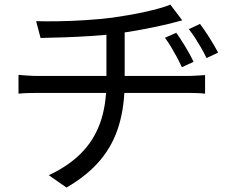

<svg xmlns="http://www.w3.org/2000/svg" viewBox="-20 -776 1040 849"><path d="M759.6 -631Q777.4 -606.1 798.7 -571.1Q820.1 -536.1 836.1 -502.7L784.3 -478.9Q773.1 -503 761.4 -524.7Q749.7 -546.3 737.1 -567.4Q724.6 -588.5 709.2 -609ZM864.4 -670.3Q882.6 -646.4 904.9 -611.1Q927.3 -575.8 944.7 -543.3L893.3 -519.2Q881.8 -543.3 869.3 -564.8Q856.9 -586.2 843.9 -606.6Q830.8 -627 815 -647.2ZM139.7 -682.4Q177.5 -681.2 235.7 -682Q294 -682.8 358 -686.9Q422 -691 475.8 -697.8Q509.7 -702.6 547.1 -709Q584.5 -715.4 620.1 -723.2Q655.8 -731 685.4 -739.4Q714.9 -747.7 733.3 -755.5L785.9 -686Q769.6 -682 755.5 -678.1Q741.4 -674.3 729.9 -671.3Q700.9 -664.5 662.5 -656.3Q624 -648.1 581.6 -640.7Q539.2 -633.4 498.8 -628Q443 -620.6 381.5 -616.7Q320.1 -612.8 262.2 -610.9Q204.2 -609.1 159.4 -608.1ZM195.8 -1.2Q280.9 -41 337.4 -97.2Q393.9 -153.3 422.3 -231.2Q450.6 -309 450.6 -412.3Q450.6 -412.3 450.6 -440.7Q450.6 -469.2 450.6 -519.9Q450.6 -570.7 450.6 -639L531.3 -649.9Q531.3 -626.6 531.3 -595.7Q531.3 -564.9 531.3 -532.8Q531.3 -500.8 531.3 -473.8Q531.3 -446.8 531.3 -430.1Q531.3 -413.5 531.3 -413.5Q531.3 -307.3 505.8 -221.7Q480.3 -136.1 423.9 -68.5Q367.5 -0.9 274 53.4ZM61.8 -444.8Q78.7 -443.5 102.7 -441.8Q126.7 -440.1 149.5 -440.1Q163.1 -440.1 202.1 -440.1Q241.1 -440.1 296.8 -440.1Q352.5 -440.1 415.9 -440.1Q479.3 -440.1 542.9 -440.1Q606.4 -440.1 661.4 -440.1Q716.4 -440.1 755.4 -440.1Q794.3 -440.1 807.5 -440.1Q818.5 -440.1 833 -440.8Q847.6 -441.5 862 -442.3Q876.4 -443.2 886.8 -444.2V-361.8Q870.3 -363.8 849.3 -364.5Q828.2 -365.2 809.3 -365.2Q796.5 -365.2 757.7 -365.2Q719 -365.2 663.5 -365.2Q608 -365.2 544.5 -365.2Q481 -365.2 417.3 -365.2Q353.5 -365.2 297.6 -365.2Q241.7 -365.2 203 -365.2Q164.3 -365.2 151.1 -365.2Q127.3 -365.2 103.6 -364.5Q80 -363.8 61.8 -361.8Z"/></svg>

Font: Noto Sans TC Thin
Style: Regular
Weight: 100
Designer: Ryoko NISHIZUKA 西塚涼子 (kana, bopomofo & ideographs); Paul D. Hunt (Latin, Greek & Cyrillic); Sandoll Communications 산돌커뮤니
Foundry: Adobe
Version: Version 2.004-H2;hotconv 1.0.118;makeotfexe 2.5.65603